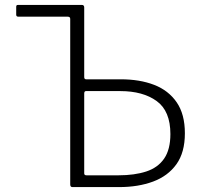

<svg xmlns="http://www.w3.org/2000/svg" viewBox="-20 -762 812 782"><path d="M275 0Q266 0 266 -11V-685Q266 -694 256 -694H55Q46 -694 46 -702V-734Q46 -738 47.5 -740Q49 -742 54 -742H313Q323 -742 323 -732V-448Q323 -439 331 -439H472Q549 -439 607.5 -416.5Q666 -394 699.5 -345.5Q733 -297 733 -219Q733 -141 698.5 -93Q664 -45 603.5 -22.5Q543 0 465 0ZM332 -48H463Q528 -48 575.5 -63.5Q623 -79 648.5 -116Q674 -153 674 -216Q674 -310 618 -350.5Q562 -391 470 -391H330Q323 -391 323 -381V-56Q323 -48 332 -48Z"/></svg>

Font: Libre Franklin ExtraLight
Style: Regular
Weight: 250
Designer: Pablo Impallari, Rodrigo Fuenzalida, Nhung Nguyen
Foundry: Impallari Type
Version: Version 3.000